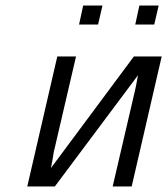

<svg xmlns="http://www.w3.org/2000/svg" viewBox="-20 -677 607 697"><path d="M267 -588 282 -657H352L336 -588ZM471 -588 486 -657H556L540 -588ZM79 0 188 -472H256L175 -124Q175 -121 171 -99L165 -67L466 -472H567L458 0H389L470 -348Q471 -351 472.5 -359.5Q474 -368 475 -372L481 -404L179 0Z"/></svg>

Font: Coval
Style: ExtraLight Italic
Weight: 200
Foundry: Context Ltd
Version: Version 001.000